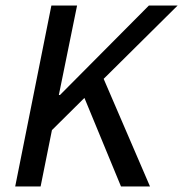

<svg xmlns="http://www.w3.org/2000/svg" viewBox="-20 -675 663 695"><path d="M623 -655 168 -204 127 0H35L166 -655H259L193 -331H197L519 -655ZM278 -339 346 -411 523 0H418Z"/></svg>

Font: Source Code Pro ExtraLight Medium
Style: Italic
Weight: 500
Italic angle: -11°
Monospace: yes
Version: Version 1.016;hotconv 1.0.116;makeotfexe 2.5.65601